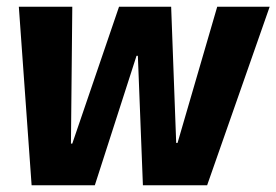

<svg xmlns="http://www.w3.org/2000/svg" viewBox="-20 -551 822 571"><path d="M596 0H405L390 -385H386L262 0H74L36 -531H195L191 -124H195L334 -531H489L504 -126H508L626 -531H782Z"/></svg>

Font: Szlgxwxxxixliatcpuztgldltzi
Style: Regular
Weight: 700
Italic angle: -8°
Designer: Carrois Corporate & Edenspiekermann
Foundry: Carrois Corporate GbR & Edenspiekermann AG
Version: Version 2.001